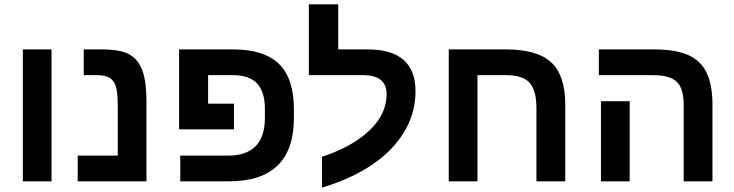

<svg xmlns="http://www.w3.org/2000/svg" viewBox="-20 -833 3373 882"><path d="M216.8 -606V0H85V-606Z M652.8 -367.2V0H336.9V-118.2H521V-341.8Q521 -407.7 512.2 -436Q503.4 -463.9 482.9 -475.8Q462.4 -487.8 422.9 -487.8H364.7V-606H447.8Q531.7 -606 573.2 -583.5Q614.7 -561 633.8 -509.8Q652.8 -458.5 652.8 -367.2Z M1196.8 -333Q1196.8 -411.1 1161.1 -449.5Q1125.5 -487.8 1048.8 -487.8H936V-356.9H1054.7V-238.8H802.7V-606H1049.8Q1193.4 -606 1261.7 -539.1Q1330.1 -472.2 1330.1 -331.1V-291Q1330.1 0 1030.8 0H808.1V-118.2H1027.8Q1196.8 -118.2 1196.8 -292Z M1459 -112.8Q1578.1 -151.9 1651.4 -211.4Q1755.9 -294.9 1755.9 -400.9Q1755.9 -487.8 1647 -487.8H1398.9V-813H1533.7V-606H1668.9Q1888.7 -606 1888.7 -414.1Q1888.7 -322.3 1845.5 -242.4Q1802.2 -162.6 1722.2 -100.1Q1616.7 -18.1 1459 28.8Z M2444.3 -335Q2444.3 -417 2413.1 -452.4Q2381.8 -487.8 2303.7 -487.8H2173.3V0H2041.5V-606H2303.7Q2448.2 -606 2512.5 -546.1Q2576.7 -486.3 2576.7 -351.1V0H2444.3Z M3252.9 -351.1V0H3120.6V-352.1Q3120.6 -426.8 3088.9 -457.3Q3057.1 -487.8 2978.5 -487.8H2731V-606H2986.8Q3083 -606 3141.4 -580.1Q3199.7 -554.2 3226.3 -498.3Q3252.9 -442.4 3252.9 -351.1ZM2872.6 -368.2V0H2740.7V-368.2Z"/></svg>

Font: Arimo
Style: Bold
Weight: 700
Designer: Steve Matteson
Foundry: Monotype Imaging Inc.
Version: Version 1.33